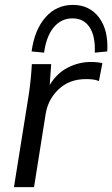

<svg xmlns="http://www.w3.org/2000/svg" viewBox="-20 -764 459 784"><path d="M37 0 98 -381Q107 -443 110 -502H189L183 -417Q212 -465 257 -488Q302 -511 351 -511Q377 -511 398 -506L384 -433Q372 -438 359.5 -439.5Q347 -441 331 -441Q263 -441 219 -399Q175 -357 166 -296L119 0ZM160 -549 109 -554Q121 -642 165.5 -693Q210 -744 278 -744Q345 -744 384 -693Q423 -642 418 -554L367 -549Q370 -616 346 -652.5Q322 -689 276 -689Q230 -689 199.5 -652.5Q169 -616 160 -549Z"/></svg>

Font: Mulish
Style: Italic
Weight: 400
Italic angle: -9°
Designer: Vernon Adams
Foundry: Vernon Adams
Version: Version 3.603; ttfautohint (v1.8.3)